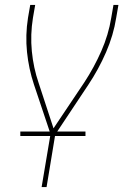

<svg xmlns="http://www.w3.org/2000/svg" viewBox="-20 -540 540 775"><path d="M148 215 184 1 117 -199Q96 -262 89 -330Q82 -398 93 -468L102 -520H122L113 -468Q102 -400 108.5 -333Q115 -266 136 -205L196 -22L320 -207Q360 -268 389 -334Q418 -400 429 -468L438 -520H458L449 -468Q438 -398 408 -329Q378 -260 336 -197L203 3L168 215ZM325 9H62V-9H325Z"/></svg>

Font: Iosevka Term Curly Th Obl
Style: Regular
Weight: 100
Italic angle: -9°
Designer: Belleve Invis
Foundry: Belleve Invis
Version: Version 32.3.0